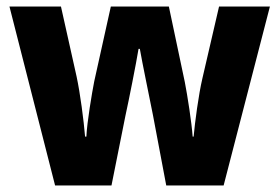

<svg xmlns="http://www.w3.org/2000/svg" viewBox="-20 -569 857 589"><path d="M449 -217 490 0H666L808 -549H652L601 -329C589 -278 578 -194 574 -150H571C568 -193 555 -276 547 -317L498 -549H320L269 -319C262 -283 247 -195 245 -150H241C237 -199 226 -283 215 -334L167 -549H9L149 0H322L365 -215C375 -260 398 -376 405 -419H409C416 -378 440 -263 449 -217Z"/></svg>

Font: Noto Sans Gujarati UI SemiCondensed ExtraBold
Style: Regular
Weight: 800
Width: 4
Designer: Jelle Bosma - Monotype Design Team, Universal Thirst
Foundry: Monotype Imaging Inc.
Version: Version 2.106